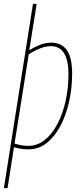

<svg xmlns="http://www.w3.org/2000/svg" viewBox="-34 -760 418 990"><path d="M-14 210 136 -740H155L117 -501Q145 -518 172 -529Q199 -540 231 -540Q284 -540 311 -501Q338 -462 338 -381Q338 -305 322 -234.5Q306 -164 276.5 -109Q247 -54 206 -22Q165 10 114 10Q92 10 73.5 7Q55 4 38 -1L5 210ZM112 -8Q159 -8 197 -38.5Q235 -69 262.5 -121.5Q290 -174 304.5 -240Q319 -306 319 -377Q319 -522 228 -522Q202 -522 171.5 -510Q141 -498 114 -479L41 -20Q55 -15 73 -11.5Q91 -8 112 -8Z"/></svg>

Font: Georama SemiCondensed Thin
Style: Italic
Weight: 100
Width: 4
Italic angle: -9°
Designer: Jean-Baptiste Levee
Foundry: Production Type
Version: Version 1.000